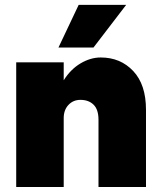

<svg xmlns="http://www.w3.org/2000/svg" viewBox="-20 -750 645 770"><path d="M486 -730.5 355 -559.5H214.5L295.5 -730.5ZM375 -269.5Q375 -311 355.2 -330.2Q335.5 -349.5 302.5 -349.5Q273.5 -349.5 254.5 -329.2Q235.5 -309 235.5 -276.5V0H45V-500H235.5V-428Q263 -472 303 -495.8Q343 -519.5 384 -519.5Q463 -519.5 514.2 -465.2Q565.5 -411 565.5 -309.5V0H375Z"/></svg>

Font: Overused Grotesk Black
Style: Regular
Weight: 900
Version: Version 0.004